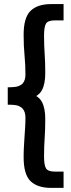

<svg xmlns="http://www.w3.org/2000/svg" viewBox="-20 -744 343 932"><path d="M288.6 88.9V168H227.5Q162.1 168 128.4 135.5Q94.7 103 94.7 19Q94.7 -8.3 96.2 -33.2Q97.7 -58.1 99.1 -81.1Q100.6 -104 102.1 -126.7Q103.5 -149.4 103.5 -173.8Q103.5 -186.5 100.3 -197.3Q97.2 -208 90.1 -216.3Q83 -224.6 69.3 -230.2Q55.7 -235.8 17.6 -235.8V-320.3Q55.7 -320.3 69.6 -325.9Q83.5 -331.5 90.3 -339.1Q97.2 -346.7 100.3 -357.9Q103.5 -369.1 103.5 -380.9Q103.5 -431.2 99.1 -475.1Q94.7 -519 94.7 -575.2Q94.7 -658.7 128.4 -691.4Q162.1 -724.1 227.5 -724.1H288.6V-645H245.6Q213.4 -645 203.6 -629.9Q193.8 -614.7 193.8 -569.8Q193.8 -524.4 196.8 -482.4Q199.7 -440.4 199.7 -389.2Q199.7 -335.4 183.1 -305.4Q166.5 -275.4 118.2 -261.7V-293.9Q166.5 -280.8 183.1 -250Q199.7 -219.2 199.7 -167Q199.7 -115.7 196.8 -73.7Q193.8 -31.7 193.8 14.2Q193.8 58.6 203.6 73.7Q213.4 88.9 245.6 88.9Z"/></svg>

Font: Pyidaungsu Book
Style: Bold
Weight: 700
Designer: Sun Tun
Foundry: MCF
Version: Version 1.008;February 27, 2020;FontCreator 11.0.0.2408 32-b